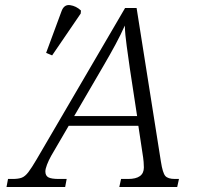

<svg xmlns="http://www.w3.org/2000/svg" viewBox="-20 -746 863 766"><path d="M6 0 12 -32H30Q53 -32 66.5 -37Q80 -42 93 -59Q106 -76 126 -110L479 -714H525L622 -101Q629 -56 639.5 -44Q650 -32 678 -32H694L687 0H456L463 -32H491Q554 -32 554 -78Q554 -88 553 -100Q552 -112 551 -118L532 -244H254L184 -124Q174 -106 167.5 -89Q161 -72 161 -62Q161 -45 173 -38.5Q185 -32 215 -32H246L240 0ZM392 -482 276 -283H527L498 -473Q492 -517 485.5 -562.5Q479 -608 478 -644Q462 -608 441 -569Q420 -530 392 -482ZM188 -525 164 -535 225 -700Q235 -729 259.5 -725.5Q284 -722 303 -704L302 -692Z"/></svg>

Font: Noto Serif Light
Style: Italic
Weight: 300
Italic angle: -12°
Designer: Monotype Design Team
Foundry: Monotype Imaging Inc.
Version: Version 2.013